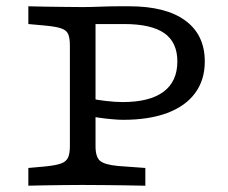

<svg xmlns="http://www.w3.org/2000/svg" viewBox="-20 -591 725 611"><path d="M202.4 -201.6V-445.2Q202.4 -470.2 196.8 -482.8Q191.3 -495.3 174.1 -500.9Q157 -506.6 122.8 -509.7L70.2 -514.5V-571Q95 -570.2 125.7 -569.8Q156.4 -569.4 187.2 -569Q218 -568.5 243.1 -568.5Q268.2 -568.5 299.6 -569.8Q331.1 -571 355.3 -571H391.4Q508 -571 569.8 -525.5Q631.7 -480 631.7 -395.3Q631.7 -336.5 601 -294.9Q570.4 -253.3 512.4 -231.5Q454.5 -209.7 371.3 -209.7Q357.7 -209.7 335.7 -211.7Q313.7 -213.6 294.7 -216.5Q275.6 -219.3 270.5 -221V-277.4Q285.8 -273.3 316.2 -269.8Q346.6 -266.2 370.3 -266.2Q456.2 -266.2 500.3 -299Q544.4 -331.7 544.4 -395.6Q544.4 -456.3 502.9 -485.4Q461.3 -514.5 375.1 -514.5H284V-201.6ZM234.7 -2.4Q210.5 -2.4 181.4 -2Q152.3 -1.6 123.2 -1.2Q94.1 -0.9 70.2 -0.1V-56.5L122.8 -61.2Q156.3 -64.5 173.4 -70.4Q190.5 -76.4 196.5 -89.4Q202.4 -102.3 202.4 -125.8V-201.6H284V-125.8Q284 -91.8 298.2 -79.3Q312.5 -66.9 355.5 -62.8L442.5 -56.5V0Q413 -0.8 378.8 -1.2Q344.6 -1.6 311.1 -2Q277.6 -2.4 248.8 -2.4H243.6Z"/></svg>

Font: Playfair 5pt SemiExpanded Light
Style: Regular
Weight: 300
Width: 6
Designer: Claus Eggers Sørensen
Foundry: Claus Eggers Sørensen
Version: Version 2.203